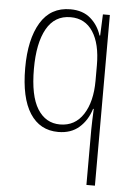

<svg xmlns="http://www.w3.org/2000/svg" viewBox="-54 -580 587 855"><g transform="rotate(5 239.0 -152.5)"><path d="M365 -14Q365 -30 366 -56Q367 -82 368 -106H365Q349 -54 312.5 -22Q276 10 219 10Q137 10 92.5 -59Q48 -128 48 -261Q48 -390 93 -464.5Q138 -539 226 -539Q282 -539 316.5 -509Q351 -479 365 -434H368L372 -529H403V234H365ZM224 -24Q291 -24 328 -81Q365 -138 365 -232V-301Q365 -397 330 -450.5Q295 -504 230 -504Q159 -504 123 -440Q87 -376 87 -261Q87 -140 123.5 -82Q160 -24 224 -24Z"/></g></svg>

Font: Noto Sans Lao Condensed ExtraLight
Style: Regular
Weight: 200
Width: 3
Designer: Monotype Design Team
Foundry: Monotype Imaging Inc.
Version: Version 2.003; ttfautohint (v1.8.4.7-5d5b)